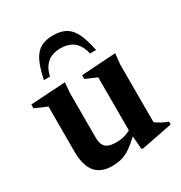

<svg xmlns="http://www.w3.org/2000/svg" viewBox="-166 -817 898 950"><g transform="rotate(-30 283.0 -342.5)"><path d="M201 -152Q201 -126 208.8 -110.2Q216.5 -94.5 233.8 -87.2Q251 -80 279.5 -80Q309 -80 335.5 -89.2Q362 -98.5 378 -113L393 -94.5Q361 -62 336.2 -41Q311.5 -20 290.2 -8.8Q269 2.5 248 7Q227 11.5 202.5 11.5Q138 11.5 106.8 -27.2Q75.5 -66 75.5 -143.5V-401.5L7 -431V-452.5L206 -465L201 -406.5ZM369.5 11.5 361 -85.5V-403.5L297 -431V-452.5L493.5 -465L487 -404.5V-75.5Q492 -70.5 500 -65.5Q508 -60.5 517.2 -55.2Q526.5 -50 536.2 -45.8Q546 -41.5 555 -38.5V-22.5L381.5 11.5ZM270.5 -621.5Q240.5 -621.5 217.5 -611.5Q194.5 -601.5 179 -580.2Q163.5 -559 156 -526H121.5Q134.5 -591 153.2 -627.8Q172 -664.5 200 -680Q228 -695.5 270.5 -695.5Q313 -695.5 341.2 -680Q369.5 -664.5 388 -627.8Q406.5 -591 419.5 -526H385Q377.5 -559 362 -580.2Q346.5 -601.5 323.8 -611.5Q301 -621.5 270.5 -621.5Z"/></g></svg>

Font: Newsreader 36pt SemiBold
Style: Regular
Weight: 600
Designer: Hugues Gentile
Foundry: Production Type
Version: Version 1.003